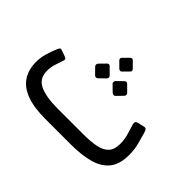

<svg xmlns="http://www.w3.org/2000/svg" viewBox="-114 -885 1150 1150"><g transform="rotate(45 461.0 -310.0)"><path d="M344.6 1.9Q247.9 1.9 185.6 -21Q123.3 -43.8 92.9 -89.4Q62.5 -135.1 62.5 -202.1Q62.5 -234.7 72.4 -271.4Q82.4 -308.1 100.1 -348.1Q103.5 -356.6 108.9 -359.9Q114.3 -363.1 126.8 -357.7L162.2 -344.7Q171.4 -341.7 174.1 -336.5Q176.8 -331.2 172.6 -319.5Q163 -292.9 154.7 -265.7Q146.5 -238.4 146.5 -209.2Q146.5 -144.1 200.5 -119.1Q254.6 -94.1 349.4 -94.1H569Q630.8 -94.1 675.1 -102.8Q719.3 -111.6 743 -136.4Q766.7 -161.3 766.7 -209.5Q766.7 -249.6 754.4 -288.4L737.6 -344.5Q733.6 -357.6 737.1 -364.3Q740.6 -370.9 752.8 -373.9L792 -383.1Q806 -386.9 811.9 -379.4Q817.7 -371.9 821.6 -356.4L838 -297.1Q845.2 -273.2 848.4 -249.5Q851.5 -225.7 851.5 -200.6Q851.5 -120.7 815.3 -76.8Q779.1 -33 713.6 -15.6Q648.2 1.9 560.4 1.9ZM466.8 -523Q462.1 -518.2 456 -518.7Q450 -519.2 444.4 -524L409 -559.4Q398.5 -570.9 409 -581.4L444.4 -616.9Q455.1 -627.6 465.8 -616.9L501.1 -581.4Q513.4 -569.6 502.2 -558.4ZM393.7 -392.9Q389.1 -388.3 382.1 -388.2Q375.1 -388.1 369.3 -393.9L332.7 -431.3Q327.9 -436.9 327.9 -443.5Q327.9 -450.1 332.7 -455.7L369.3 -493.1Q381.2 -505.8 393.7 -493.1L431.1 -455.7Q436.9 -450.7 437.4 -443.3Q437.9 -435.9 432.1 -430.3ZM542.9 -392.9Q538 -387.1 531.1 -388.1Q524.1 -389.1 518.6 -393.9L480.1 -431.3Q475.4 -436.1 475.4 -443.6Q475.4 -451.1 480.1 -455.7L518.6 -493.1Q530.4 -504.6 541.9 -493.1L579.4 -455.7Q584.9 -450.9 585.1 -443.5Q585.3 -436.1 579.6 -430.3Z"/></g></svg>

Font: Rubik Light
Style: Regular
Weight: 300
Designer: Hubert and Fischer
Foundry: Hubert and Fischer
Version: Version 2.300;gftools[0.9.30]